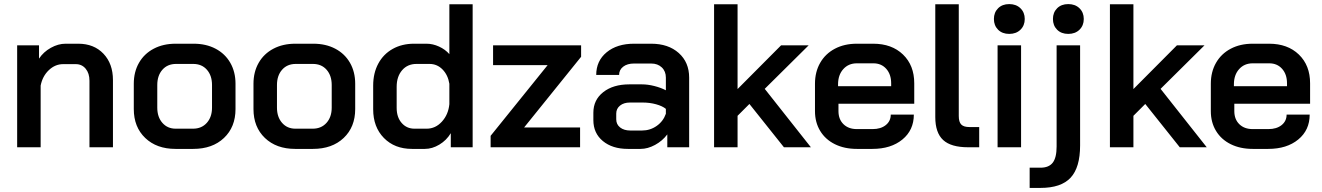

<svg xmlns="http://www.w3.org/2000/svg" viewBox="-20 -721 6473 940"><path d="M64 -499H171V-434Q193 -467 229 -487Q265 -507 301 -507H363Q440 -507 486.5 -458Q533 -409 533 -329V0H418V-326Q418 -362 399.5 -384.5Q381 -407 351 -407H289Q250 -407 219 -377.5Q188 -348 179 -302V0H64Z M635 -187V-311Q635 -369 660.5 -413.5Q686 -458 732.5 -482.5Q779 -507 840 -507H928Q989 -507 1035.5 -482.5Q1082 -458 1107.5 -413.5Q1133 -369 1133 -311V-187Q1133 -99 1076.5 -45.5Q1020 8 926 8H839Q747 8 691 -45.5Q635 -99 635 -187ZM925 -91Q967 -91 992.5 -119.5Q1018 -148 1018 -194V-305Q1018 -351 993 -379.5Q968 -408 926 -408H842Q800 -408 775 -379.5Q750 -351 750 -305V-194Q750 -148 775 -119.5Q800 -91 840 -91Z M1221 -187V-311Q1221 -369 1246.5 -413.5Q1272 -458 1318.5 -482.5Q1365 -507 1426 -507H1514Q1575 -507 1621.5 -482.5Q1668 -458 1693.5 -413.5Q1719 -369 1719 -311V-187Q1719 -99 1662.5 -45.5Q1606 8 1512 8H1425Q1333 8 1277 -45.5Q1221 -99 1221 -187ZM1511 -91Q1553 -91 1578.5 -119.5Q1604 -148 1604 -194V-305Q1604 -351 1579 -379.5Q1554 -408 1512 -408H1428Q1386 -408 1361 -379.5Q1336 -351 1336 -305V-194Q1336 -148 1361 -119.5Q1386 -91 1426 -91Z M1807 -186V-302Q1807 -363 1832 -409.5Q1857 -456 1902.5 -481.5Q1948 -507 2007 -507H2068Q2099 -507 2129.5 -493Q2160 -479 2180 -456V-700H2294V0H2187V-69Q2166 -34 2131 -13Q2096 8 2060 8H1997Q1912 8 1859.5 -45.5Q1807 -99 1807 -186ZM2069 -91Q2112 -91 2143.5 -125.5Q2175 -160 2180 -211V-311Q2173 -354 2146.5 -381Q2120 -408 2083 -408H2019Q1975 -408 1948.5 -377Q1922 -346 1922 -296V-193Q1922 -147 1946.5 -119Q1971 -91 2009 -91Z M2382 -56 2661 -402H2394V-499H2825V-443L2546 -97H2820V0H2382Z M2885 -133V-169Q2885 -232 2933.5 -270Q2982 -308 3061 -308H3123Q3151 -308 3183 -300Q3215 -292 3240 -279V-341Q3240 -372 3220 -391Q3200 -410 3168 -410H3084Q3051 -410 3031 -394.5Q3011 -379 3011 -354H2899Q2899 -423 2950 -465Q3001 -507 3084 -507H3168Q3252 -507 3303 -461.5Q3354 -416 3354 -341V0H3247V-63Q3223 -31 3187 -11.5Q3151 8 3116 8H3054Q2978 8 2931.5 -30.5Q2885 -69 2885 -133ZM3123 -82Q3163 -82 3195 -104.5Q3227 -127 3240 -164V-188Q3223 -202 3192 -210.5Q3161 -219 3127 -219H3064Q3034 -219 3015.5 -204Q2997 -189 2997 -165V-137Q2997 -112 3016 -97Q3035 -82 3066 -82Z M3818 0 3649 -212 3591 -154V0H3476V-700H3591V-285L3804 -499H3939L3724 -286L3950 0Z M3970 -177V-311Q3970 -369 3995.5 -413.5Q4021 -458 4067.5 -482.5Q4114 -507 4175 -507H4255Q4346 -507 4401 -454Q4456 -401 4456 -313V-213H4085V-177Q4085 -137 4109.5 -113Q4134 -89 4175 -89H4252Q4292 -89 4316.5 -108.5Q4341 -128 4341 -160H4454Q4454 -84 4398 -38Q4342 8 4251 8H4175Q4114 8 4067.5 -15Q4021 -38 3995.5 -80Q3970 -122 3970 -177ZM4343 -299V-313Q4343 -357 4319 -384Q4295 -411 4256 -411H4175Q4134 -411 4108.5 -382.5Q4083 -354 4083 -308V-299Z M4559 -148V-700H4674V-153Q4674 -124 4686 -111.5Q4698 -99 4726 -99H4774V0H4720Q4636 0 4597.5 -35.5Q4559 -71 4559 -148Z M4846 -628Q4846 -660 4866.5 -680.5Q4887 -701 4921 -701Q4955 -701 4976 -680.5Q4997 -660 4997 -628Q4997 -596 4976 -575.5Q4955 -555 4921 -555Q4887 -555 4866.5 -575.5Q4846 -596 4846 -628ZM4864 -499H4979V0H4864Z M5135 -628Q5135 -660 5155.5 -680.5Q5176 -701 5210 -701Q5244 -701 5265 -680.5Q5286 -660 5286 -628Q5286 -596 5265 -575.5Q5244 -555 5210 -555Q5176 -555 5155.5 -575.5Q5135 -596 5135 -628ZM5021 100H5074Q5115 100 5134 75.5Q5153 51 5153 -4V-499H5268V-9Q5268 99 5221.5 149Q5175 199 5074 199H5021Z M5756 0 5587 -212 5529 -154V0H5414V-700H5529V-285L5742 -499H5877L5662 -286L5888 0Z M5908 -177V-311Q5908 -369 5933.5 -413.5Q5959 -458 6005.5 -482.5Q6052 -507 6113 -507H6193Q6284 -507 6339 -454Q6394 -401 6394 -313V-213H6023V-177Q6023 -137 6047.5 -113Q6072 -89 6113 -89H6190Q6230 -89 6254.5 -108.5Q6279 -128 6279 -160H6392Q6392 -84 6336 -38Q6280 8 6189 8H6113Q6052 8 6005.5 -15Q5959 -38 5933.5 -80Q5908 -122 5908 -177ZM6281 -299V-313Q6281 -357 6257 -384Q6233 -411 6194 -411H6113Q6072 -411 6046.5 -382.5Q6021 -354 6021 -308V-299Z"/></svg>

Font: Bai Jamjuree SemiBold
Style: Regular
Weight: 600
Version: Version 1.000; ttfautohint (v1.6)